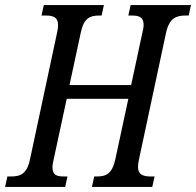

<svg xmlns="http://www.w3.org/2000/svg" viewBox="-52 -734 770 754"><path d="M-32 0H204L213 -41H200C171 -41 154 -46 154 -78C154 -86 156 -96 159 -109L210 -346H452L401 -109C388 -50 364 -41 327 -41H318L309 0H546L555 -41H539C511 -41 490 -48 490 -78C490 -86 491 -97 494 -109L600 -605C613 -664 641 -673 677 -673H689L698 -714H461L452 -673H465C494 -673 512 -667 512 -636C512 -628 510 -618 507 -605L463 -400H221L265 -605C277 -663 301 -673 338 -673H347L356 -714H120L111 -673H127C156 -673 176 -667 176 -636C176 -627 175 -617 172 -605L66 -109C54 -51 28 -41 -8 -41H-23Z"/></svg>

Font: Noto Serif ExtraCondensed
Style: Italic
Weight: 400
Width: 2
Italic angle: -12°
Designer: Monotype Design Team
Foundry: Monotype Imaging Inc.
Version: Version 2.014